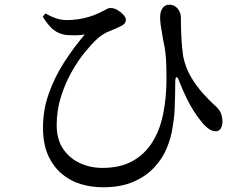

<svg xmlns="http://www.w3.org/2000/svg" viewBox="-20 -750 1040 813"><path d="M416 43Q367 43 322 29.5Q277 16 241 -14.5Q205 -45 183.5 -93Q162 -141 162 -210Q162 -284 186.5 -353.5Q211 -423 251.5 -486Q292 -549 339 -604Q322 -601 300.5 -600.5Q279 -600 258 -602Q228 -607 206.5 -624Q185 -641 161 -679L172 -693Q195 -680 217 -672.5Q239 -665 263 -665Q287 -665 311 -668.5Q335 -672 358 -679Q381 -686 399 -695Q421 -705 429.5 -710.5Q438 -716 449 -716Q463 -716 477.5 -707.5Q492 -699 502.5 -687.5Q513 -676 513 -667Q513 -657 507 -650Q501 -643 485 -636Q466 -627 441 -617Q416 -607 392 -586Q369 -565 339.5 -529Q310 -493 283 -445Q256 -397 238 -340Q220 -283 220 -220Q220 -160 247 -120Q274 -80 318 -59.5Q362 -39 414 -39Q488 -39 539.5 -67Q591 -95 623.5 -145.5Q656 -196 670.5 -265.5Q685 -335 685 -418Q685 -461 683 -498Q681 -535 672 -575Q670 -589 666.5 -607Q663 -625 660.5 -643.5Q658 -662 658 -676Q658 -703 669.5 -717Q681 -731 697 -730Q712 -730 722.5 -722.5Q733 -715 739.5 -702.5Q746 -690 746 -674Q746 -634 748 -591.5Q750 -549 756 -510Q766 -462 789 -423.5Q812 -385 839 -355Q866 -325 888 -305Q902 -294 911.5 -278.5Q921 -263 922 -235Q922 -219 915 -206.5Q908 -194 893 -194Q879 -194 864 -204.5Q849 -215 836 -231Q820 -250 803.5 -275Q787 -300 771 -332.5Q755 -365 740 -403Q733 -424 727.5 -423.5Q722 -423 722 -400Q722 -381 721.5 -351.5Q721 -322 719.5 -286.5Q718 -251 711 -212Q705 -169 687 -124.5Q669 -80 634 -42Q599 -4 545.5 19.5Q492 43 416 43Z"/></svg>

Font: Noto Serif HK ExtraLight Medium
Style: Regular
Weight: 500
Version: Version 2.002-H1;hotconv 1.1.0;makeotfexe 2.6.0